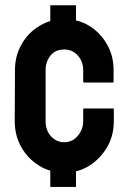

<svg xmlns="http://www.w3.org/2000/svg" viewBox="-20 -720 497 738"><path d="M173.3 -699.7H272V-641.6Q299.3 -635.3 323.2 -620.6Q365.7 -594.2 391.1 -549.8Q416.5 -505.9 416.5 -451.2V-406.7Q416.5 -402.8 413.1 -402.8H303.7Q299.8 -402.8 299.8 -406.7V-451.2Q299.8 -483.4 279.1 -506.6Q258.3 -529.8 227.1 -529.8Q192.4 -529.8 173.8 -506.1Q155.3 -482.4 155.3 -451.2V-254.4Q155.3 -218.8 176.3 -195.8Q197.3 -173.3 227.1 -173.3Q258.3 -173.3 279.3 -198.2Q299.8 -223.1 299.8 -254.4V-299.3Q299.8 -303.2 303.7 -303.2H414.1Q417.5 -303.2 417.5 -299.3V-254.4Q417.5 -199.7 392.1 -154.8Q365.7 -109.9 323.2 -83Q299.3 -67.9 272 -61.5V-1.5H173.3V-64Q150.9 -70.3 130.9 -83Q87.4 -109.4 62 -154.3Q36.6 -199.2 36.6 -254.4L37.6 -451.2Q37.6 -505.4 62.5 -548.8Q86.9 -593.3 130.4 -619.6Q150.9 -632.3 173.3 -639.2Z"/></svg>

Font: WRV
Style: Display
Weight: 400
Designer: Will Viles x Danh Hong
Version: Version 8.001; ttfautohint (v1.8.3)